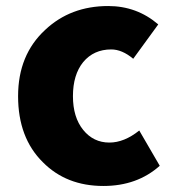

<svg xmlns="http://www.w3.org/2000/svg" viewBox="-20 -603 577 637"><path d="M122 -65Q40 -146 40 -284Q40 -421 130 -504Q214 -583 339 -583Q434 -583 505 -522L422 -408Q385 -439 349 -439Q291 -439 256 -397Q222 -355 222 -284Q222 -214 256 -172Q290 -130 343 -130Q392 -130 442 -170L510 -53Q435 14 323 14Q200 14 122 -65Z"/></svg>

Font: Source Han Sans CN Heavy
Style: Bold
Weight: 900
Designer: Ryoko NISHIZUKA (kana & ideographs); Paul D. Hunt (Latin, Greek & Cyrillic); Wenlong ZHANG (bopomofo); Sandoll Communica
Foundry: Adobe Systems Incorporated
Version: Version 1.000;PS 1;hotconv 1.0.78;makeotf.lib2.5.61930